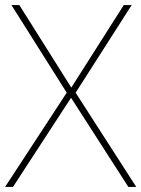

<svg xmlns="http://www.w3.org/2000/svg" viewBox="-23 -734 555 754"><path d="M512 0H481L256 -350L28 0H-3L239 -370L22 -714H53L257 -390L463 -714H494L274 -370Z"/></svg>

Font: Noto Sans Khmer UI Thin
Style: Regular
Weight: 100
Designer: Danh Hong and the Monotype Design Team
Foundry: Monotype Imaging Inc.
Version: Version 2.002; ttfautohint (v1.8.4.7-5d5b)